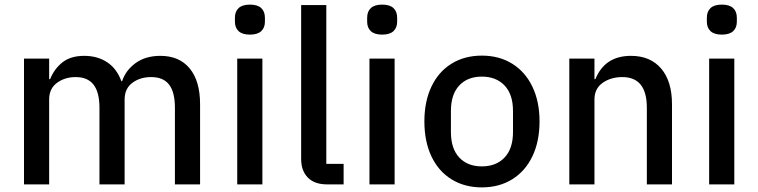

<svg xmlns="http://www.w3.org/2000/svg" viewBox="-20 -799 3286 832"><path d="M84 0V-545H193V-456H197Q216 -502 251.5 -529.5Q287 -557 345 -557Q402 -557 444 -529.5Q486 -502 506 -447H509Q525 -495 568 -526Q611 -557 675 -557Q757 -557 802 -502.5Q847 -448 847 -347V0H738V-332Q738 -399 713 -432Q688 -465 635 -465Q587 -465 553.5 -440Q520 -415 520 -368V0H411V-332Q411 -399 385.5 -432Q360 -465 308 -465Q261 -465 227 -440Q193 -415 193 -368V0Z M998 -705V-722Q998 -749 1014 -764Q1030 -779 1063 -779Q1096 -779 1112 -764Q1128 -749 1128 -722V-705Q1128 -679 1112 -664Q1096 -649 1063 -649Q1030 -649 1014 -664Q998 -679 998 -705ZM1117 0H1008V-545H1117Z M1397 0Q1343 0 1314 -29.5Q1285 -59 1285 -110V-777H1394V-89H1469V0Z M1571 -705V-722Q1571 -749 1587 -764Q1603 -779 1636 -779Q1669 -779 1685 -764Q1701 -749 1701 -722V-705Q1701 -679 1685 -664Q1669 -649 1636 -649Q1603 -649 1587 -664Q1571 -679 1571 -705ZM1690 0H1581V-545H1690Z M1819 -273Q1819 -359 1849.5 -423.5Q1880 -488 1936.5 -523Q1993 -558 2068 -558Q2143 -558 2199.5 -523Q2256 -488 2287 -423.5Q2318 -359 2318 -273Q2318 -186 2287 -121.5Q2256 -57 2199.5 -22Q2143 13 2068 13Q1993 13 1936.5 -22Q1880 -57 1849.5 -121.5Q1819 -186 1819 -273ZM2203 -227V-318Q2203 -390 2166.5 -428.5Q2130 -467 2068 -467Q2006 -467 1970 -428.5Q1934 -390 1934 -318V-227Q1934 -155 1970 -116.5Q2006 -78 2068 -78Q2130 -78 2166.5 -116.5Q2203 -155 2203 -227Z M2447 0V-545H2556V-456H2560Q2601 -557 2714 -557Q2798 -557 2845 -502Q2892 -447 2892 -347V0H2783V-332Q2783 -465 2677 -465Q2627 -465 2591.5 -440Q2556 -415 2556 -368V0Z M3043 -705V-722Q3043 -749 3059 -764Q3075 -779 3108 -779Q3141 -779 3157 -764Q3173 -749 3173 -722V-705Q3173 -679 3157 -664Q3141 -649 3108 -649Q3075 -649 3059 -664Q3043 -679 3043 -705ZM3162 0H3053V-545H3162Z"/></svg>

Font: IBM Plex Sans JP Medm
Style: Regular
Weight: 500
Designer: Mike Abbink; Paul van der Laan; Pieter van Rosmalen; Wujin Sim; Yejin Wi; Jinhee Kim; Boomi Park; Yona Kim; Kichan Ma
Foundry: Sandoll Inc.
Version: Version 1.002